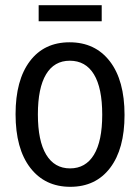

<svg xmlns="http://www.w3.org/2000/svg" viewBox="-20 -710 540 740"><path d="M40 -270Q40 -401 95 -474Q150 -547 248 -547Q347 -547 403.5 -473.5Q460 -400 460 -267Q460 -136 404.5 -63Q349 10 251 10Q153 10 96.5 -63.5Q40 -137 40 -270ZM374 -268Q374 -371 342 -423.5Q310 -476 249 -476Q189 -476 157.5 -423.5Q126 -371 126 -269Q126 -167 158 -114Q190 -61 250 -61Q310 -61 342 -113.5Q374 -166 374 -268ZM129 -690H372V-628H129Z"/></svg>

Font: Noto Sans Mono UI Cond
Style: Regular
Weight: 400
Width: 3
Monospace: yes
Designer: Monotype Design team
Foundry: Monotype Imaging Inc.
Version: Version 1.000